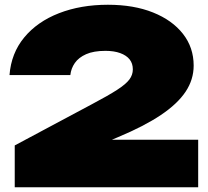

<svg xmlns="http://www.w3.org/2000/svg" viewBox="-20 -788 874 808"><path d="M20 -472Q27 -564 82 -630.5Q137 -697 228.5 -732.5Q320 -768 434 -768Q543 -768 624 -735.5Q705 -703 750 -645.5Q795 -588 795 -512Q795 -453 761 -402Q727 -351 657 -304Q587 -257 477 -211L451 -200H814V0H42V-176L366 -349Q436 -386 473 -410Q510 -434 524.5 -453.5Q539 -473 539 -496Q539 -521 525.5 -538Q512 -555 486 -564.5Q460 -574 424 -574Q374 -574 342.5 -560Q311 -546 295 -523Q279 -500 276 -472Z"/></svg>

Font: Bounded
Style: Regular
Weight: 900
Designer: Vlad Churkin
Version: Version 1.0